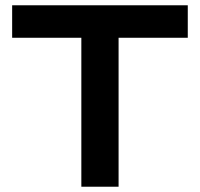

<svg xmlns="http://www.w3.org/2000/svg" viewBox="-20 -707 757 727"><path d="M288 0V-564H26V-687H691V-564H429V0Z"/></svg>

Font: Archivo SemiBold SemiExpanded
Style: Regular
Weight: 600
Width: 6
Version: Version 2.001